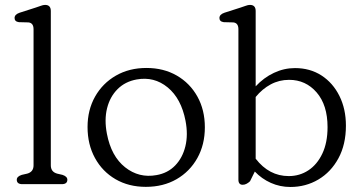

<svg xmlns="http://www.w3.org/2000/svg" viewBox="-20 -752 1480 784"><path d="M187.5 -707V-77Q187.5 -50 213.5 -43L235 -38Q255 -31.5 255 -18Q255 0 232 0H71.5Q48.5 0 48.5 -18Q48.5 -31.5 69 -38L91 -43Q117 -50 117 -77V-632.5Q117 -658.5 96 -660.5L57 -661.5Q39.5 -664 39.5 -678.5Q39.5 -693 60 -700L125.5 -721Q136.5 -724.5 146.5 -728.2Q156.5 -732 164 -732Q187.5 -732 187.5 -707Z M578 -474.5Q648 -474.5 701.8 -443.5Q755.5 -412.5 786 -357.8Q816.5 -303 816.5 -232Q816.5 -161.5 785.8 -106.5Q755 -51.5 700.8 -20.2Q646.5 11 575.5 11Q505.5 11 451.8 -20.2Q398 -51.5 367.8 -106.8Q337.5 -162 337.5 -233.5Q337.5 -303 368.2 -357.5Q399 -412 453.2 -443.2Q507.5 -474.5 578 -474.5ZM619 -37Q665 -45 695.2 -76.2Q725.5 -107.5 737 -154.8Q748.5 -202 737.5 -259Q720 -349.5 664.8 -395Q609.5 -440.5 538 -427.5Q491 -419 460 -388Q429 -357 417.2 -310Q405.5 -263 416.5 -206Q434 -114 490.8 -69Q547.5 -24 619 -37Z M1024 -707V-399.5Q1057 -435 1098.5 -454.5Q1140 -474 1184.5 -474Q1246 -474 1292.8 -443.8Q1339.5 -413.5 1366 -360.2Q1392.5 -307 1392.5 -239Q1392.5 -162 1362 -105.8Q1331.5 -49.5 1280 -19Q1228.5 11.5 1165.5 11.5Q1123.5 11.5 1086 -5.2Q1048.5 -22 1020.5 -51.5L1001 -12Q995 -6 987.2 -1.8Q979.5 2.5 971 2.5Q953.5 2.5 953.5 -18.5V-632.5Q953.5 -658.5 932.5 -660.5L893.5 -661.5Q876 -664 876 -678.5Q876 -693 896.5 -700L962 -721Q973 -724.5 983 -728.2Q993 -732 1000.5 -732Q1024 -732 1024 -707ZM1160.5 -426Q1120 -426 1085.5 -407.5Q1051 -389 1024 -356V-104Q1079 -33 1159 -33Q1203.5 -33 1239.2 -56.5Q1275 -80 1296.2 -124.8Q1317.5 -169.5 1317.5 -233Q1317.5 -323 1273 -374.5Q1228.5 -426 1160.5 -426Z"/></svg>

Font: Fraunces 9pt SuperSoft Light
Style: Regular
Weight: 300
Version: Version 1.000;[b76b70a41]